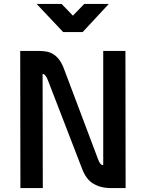

<svg xmlns="http://www.w3.org/2000/svg" viewBox="-20 -949 737 969"><path d="M397 -787H299L165 -929H291L348 -870L405 -929H529ZM82 -692H173Q194 -692 213 -689Q232 -686 249 -675.5Q266 -665 280 -646Q294 -627 305 -596L475 -145Q486 -114 501 -116V-692H613L614 0H529Q482 -2 448.5 -23.5Q415 -45 396 -93L223 -541Q210 -576 195 -576L196 0H83Z"/></svg>

Font: Panefresco 750wt
Style: Regular
Weight: 750
Foundry: Campivisivi & Chank Co
Version: Version 1.000